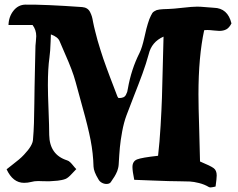

<svg xmlns="http://www.w3.org/2000/svg" viewBox="-20 -799 1039 838"><path d="M853 -94.2Q852.5 -137.2 849.4 -235.8Q846.2 -334.5 846.2 -387.2Q846.2 -551.8 871.1 -667Q876 -668 886.2 -668Q895.5 -668 912.4 -666Q929.2 -664.1 937 -664.1Q955.1 -664.1 967.8 -670.9Q980.5 -677.7 990.2 -696.8Q974.1 -763.7 913.1 -765.1Q902.8 -765.6 878.4 -767.8Q854 -770 840.8 -770Q819.3 -770 777.1 -765.1Q734.9 -760.3 714.8 -759.8Q700.2 -759.3 693.1 -759Q686 -758.8 676.8 -757.6Q667.5 -756.3 663.6 -754.9Q659.7 -753.4 653.6 -749.8Q647.5 -746.1 645 -742.2Q642.6 -738.3 638.7 -730.7Q634.8 -723.1 631.8 -715.3Q628.9 -707.5 625 -694.8Q620.1 -680.7 610.1 -635.5Q600.1 -590.3 588.9 -567.9Q552.7 -496.1 538.1 -412.1Q536.6 -402.3 535.2 -397.9Q533.7 -393.6 529.8 -385.5Q525.9 -377.4 517.6 -374Q509.3 -370.6 497.1 -371.1Q492.7 -375.5 490.2 -383.8Q488.8 -387.7 475.6 -422.1Q462.4 -456.5 459.7 -463.6Q457 -470.7 445.8 -501Q434.6 -531.2 430.9 -542.7Q427.2 -554.2 418.7 -580.3Q410.2 -606.4 405.8 -622.8Q401.4 -639.2 395.8 -661.1Q390.1 -683.1 386.2 -703.1Q383.8 -717.8 381.1 -726.8Q378.4 -735.8 373.3 -746.1Q368.2 -756.3 359.6 -761.7Q351.1 -767.1 338.9 -768.1Q174.3 -779.8 90.8 -778.8Q59.6 -778.3 38.8 -752.2Q18.1 -726.1 17.1 -689.9H122.1Q138.2 -668.9 138.2 -641.1Q138.2 -632.3 136.5 -617.4Q134.8 -602.5 134.8 -599.1Q134.3 -569.3 132.8 -509.5Q131.3 -449.7 130.9 -419.9Q130.4 -397 129.9 -348.1Q129.4 -299.3 128.2 -261.7Q127 -224.1 124 -189.9Q123 -164.1 85 -124Q75.2 -113.3 62.3 -102.5Q49.3 -91.8 33.2 -79.3Q17.1 -66.9 8.8 -60.1Q36.1 -1 85 -1Q101.1 -1 116.2 -4.9Q129.4 -8.8 147 -8.8Q151.9 -8.8 168.5 -8.1Q185.1 -7.3 194.8 -7.8Q199.7 -8.3 212.6 -9Q225.6 -9.8 232.2 -10.5Q238.8 -11.2 248.8 -13.2Q258.8 -15.1 266.1 -18.1Q277.3 -22.5 293.9 -40.8Q310.5 -59.1 313 -61Q308.1 -65.4 300.5 -75Q293 -84.5 286.4 -90.8Q279.8 -97.2 272.9 -99.1Q196.3 -123.5 194.8 -210Q194.8 -245.6 191.9 -317.9Q189 -390.1 189 -426.8Q189 -501 195.8 -547.9Q197.8 -562.5 199 -579.1Q200.2 -595.7 200.9 -617.2Q201.7 -638.7 202.1 -648.9Q232.9 -637.7 240.2 -619.1Q247.1 -602.1 263.9 -564Q280.8 -525.9 291.7 -497.1Q302.7 -468.3 310.1 -440.9Q316.9 -413.6 340.6 -329.3Q364.3 -245.1 375.5 -187.3Q386.7 -129.4 388.2 -71.8Q389.2 -49.8 409.2 -17.1Q414.1 -7.3 424.1 -1.7Q434.1 3.9 444.8 3.9Q459.5 3.9 464.8 -5.9Q466.3 -8.3 471.7 -16.4Q477.1 -24.4 479.5 -28.1Q481.9 -31.7 485.8 -39.3Q489.7 -46.9 491.7 -52.2Q493.7 -57.6 495.6 -65.4Q497.6 -73.2 498 -81.1Q500.5 -126 503.2 -155.5Q505.9 -185.1 513.2 -224.9Q520.5 -264.6 532.2 -295.9Q543 -325.7 564.2 -379.2Q585.4 -432.6 601.6 -476.8Q617.7 -521 628.9 -562Q641.6 -616.2 693.8 -639.2Q692.4 -594.2 690.4 -508.5Q688.5 -422.9 686.8 -371.6Q685.1 -320.3 680.9 -249.3Q676.8 -178.2 669.9 -119.1Q598.6 -111.3 578.4 -103.3Q558.1 -95.2 558.1 -69.8Q558.1 -52.2 565.9 -14.2Q571.8 -14.2 648.4 -11Q725.1 -7.8 764.2 -7.8Q792 -7.8 808.8 -6.8Q825.7 -5.9 849.1 0Q872.6 5.9 891.1 17.1Q895 19 897.9 19Q901.4 19 905.5 18.3Q909.7 17.6 914.3 16.6Q918.9 15.6 920.9 15.1Q925.8 -20 925.8 -33.2Q925.8 -55.2 912.8 -64.9Q899.9 -74.7 853 -94.2Z"/></svg>

Font: Sonetni venez
Style: Regular
Weight: 400
Designer: Alja Herlah
Foundry: Type Salon
Version: Version 1.000;hotconv 1.0.109;makeotfexe 2.5.65596